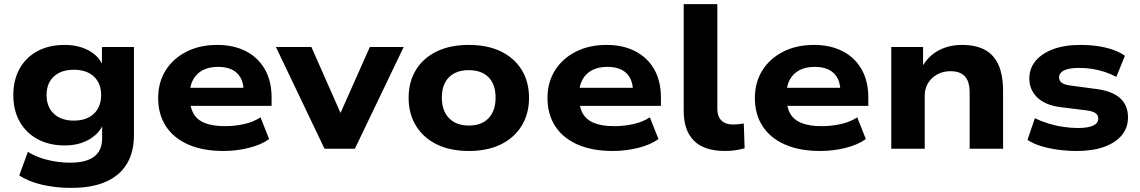

<svg xmlns="http://www.w3.org/2000/svg" viewBox="-20 -725 5556 936"><path d="M327 191Q252 191 185 175.5Q118 160 74 130L116 15Q142 32 176.5 44Q211 56 248.5 62Q286 68 322 68Q400 68 439 38.5Q478 9 478 -51V-117H482Q462 -72 412.5 -44Q363 -16 296 -16Q220 -16 163.5 -46.5Q107 -77 76 -132Q45 -187 45 -261Q45 -336 76 -391Q107 -446 163 -476Q219 -506 295 -506Q363 -506 413 -478.5Q463 -451 482 -404H477V-496H633V-66Q633 17 598 74.5Q563 132 495 161.5Q427 191 327 191ZM340 -137Q402 -137 437.5 -170.5Q473 -204 473 -262Q473 -319 437.5 -352Q402 -385 340 -385Q278 -385 242.5 -352Q207 -319 207 -262Q207 -204 242.5 -170.5Q278 -137 340 -137Z M1069 11Q969 11 897.5 -20.5Q826 -52 788.5 -110Q751 -168 751 -247Q751 -323 787 -381Q823 -439 888 -472.5Q953 -506 1039 -506Q1119 -506 1178.5 -475.5Q1238 -445 1271 -387.5Q1304 -330 1304 -250V-209H883V-297H1185L1168 -280Q1167 -339 1135 -369Q1103 -399 1043 -399Q999 -399 968.5 -383Q938 -367 921.5 -337Q905 -307 905 -264V-253Q905 -204 922.5 -172.5Q940 -141 978 -125.5Q1016 -110 1077 -110Q1126 -110 1171.5 -120.5Q1217 -131 1250 -153L1292 -47Q1253 -19 1193 -4Q1133 11 1069 11Z M1562 0 1325 -496H1498L1653 -145H1627L1783 -496H1948L1710 0Z M2266 11Q2174 11 2108.5 -21.5Q2043 -54 2007.5 -112.5Q1972 -171 1972 -248Q1972 -326 2007.5 -384Q2043 -442 2108.5 -474Q2174 -506 2265 -506Q2357 -506 2422.5 -474Q2488 -442 2523.5 -384Q2559 -326 2559 -248Q2559 -171 2523.5 -112.5Q2488 -54 2422.5 -21.5Q2357 11 2266 11ZM2265 -113Q2328 -113 2362 -149Q2396 -185 2396 -249Q2396 -313 2362 -348Q2328 -383 2265 -383Q2203 -383 2168.5 -348Q2134 -313 2134 -249Q2134 -185 2169 -149Q2204 -113 2265 -113Z M2967 11Q2867 11 2795.5 -20.5Q2724 -52 2686.5 -110Q2649 -168 2649 -247Q2649 -323 2685 -381Q2721 -439 2786 -472.5Q2851 -506 2937 -506Q3017 -506 3076.5 -475.5Q3136 -445 3169 -387.5Q3202 -330 3202 -250V-209H2781V-297H3083L3066 -280Q3065 -339 3033 -369Q3001 -399 2941 -399Q2897 -399 2866.5 -383Q2836 -367 2819.5 -337Q2803 -307 2803 -264V-253Q2803 -204 2820.5 -172.5Q2838 -141 2876 -125.5Q2914 -110 2975 -110Q3024 -110 3069.5 -120.5Q3115 -131 3148 -153L3190 -47Q3151 -19 3091 -4Q3031 11 2967 11Z M3515 11Q3413 11 3363 -39Q3313 -89 3313 -185V-705H3477V-195Q3477 -171 3485.5 -153.5Q3494 -136 3511.5 -127Q3529 -118 3555 -118Q3568 -118 3581.5 -119.5Q3595 -121 3606 -123L3610 -2Q3587 4 3564.5 7.5Q3542 11 3515 11Z M3978 11Q3878 11 3806.5 -20.5Q3735 -52 3697.5 -110Q3660 -168 3660 -247Q3660 -323 3696 -381Q3732 -439 3797 -472.5Q3862 -506 3948 -506Q4028 -506 4087.5 -475.5Q4147 -445 4180 -387.5Q4213 -330 4213 -250V-209H3792V-297H4094L4077 -280Q4076 -339 4044 -369Q4012 -399 3952 -399Q3908 -399 3877.5 -383Q3847 -367 3830.5 -337Q3814 -307 3814 -264V-253Q3814 -204 3831.5 -172.5Q3849 -141 3887 -125.5Q3925 -110 3986 -110Q4035 -110 4080.5 -120.5Q4126 -131 4159 -153L4201 -47Q4162 -19 4102 -4Q4042 11 3978 11Z M4325 0V-496H4480V-398H4475Q4504 -451 4554.5 -478.5Q4605 -506 4670 -506Q4736 -506 4780.5 -482.5Q4825 -459 4847.5 -409Q4870 -359 4870 -280V0H4707V-274Q4707 -311 4696.5 -333.5Q4686 -356 4665.5 -367Q4645 -378 4614 -378Q4577 -378 4548.5 -362Q4520 -346 4504 -319.5Q4488 -293 4488 -259V0Z M5231 11Q5181 11 5135.5 4.5Q5090 -2 5053 -13.5Q5016 -25 4989 -43L5025 -149Q5055 -134 5090.5 -123Q5126 -112 5163.5 -106.5Q5201 -101 5235 -101Q5283 -101 5308.5 -112.5Q5334 -124 5334 -147Q5334 -164 5320.5 -173.5Q5307 -183 5277 -187L5147 -203Q5074 -213 5036 -250.5Q4998 -288 4998 -342Q4998 -391 5028 -427.5Q5058 -464 5113.5 -485Q5169 -506 5247 -506Q5292 -506 5332.5 -500Q5373 -494 5407 -482Q5441 -470 5464 -453L5422 -350Q5397 -364 5367 -374Q5337 -384 5305 -389Q5273 -394 5242 -394Q5190 -394 5166.5 -381.5Q5143 -369 5143 -348Q5143 -332 5155.5 -322Q5168 -312 5198 -308L5326 -291Q5402 -281 5440.5 -246.5Q5479 -212 5479 -153Q5479 -102 5448.5 -65.5Q5418 -29 5362.5 -9Q5307 11 5231 11Z"/></svg>

Font: Nunito Sans 10pt SemiExpanded ExtraBold
Style: Regular
Weight: 800
Width: 6
Designer: Vernon Adams
Foundry: Vernon Adams
Version: Version 3.101;gftools[0.9.27]